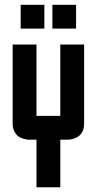

<svg xmlns="http://www.w3.org/2000/svg" viewBox="-20 -587 440 807"><path d="M233.4 -100.1V-399.9H333.5V-66.9Q333.5 -17.1 287.6 -3.4Q275.9 0 266.6 0H233.4V200.2H133.3V0H100.1Q97.2 0 92.8 -0.5Q88.4 -1 76.9 -4.4Q65.4 -7.8 56.6 -14.2Q47.9 -20.5 40.5 -34.4Q33.2 -48.3 33.2 -66.9V-399.9H133.3V-100.1ZM200.2 -566.9H299.8V-466.8H200.2ZM66.9 -566.9H166.5V-466.8H66.9Z"/></svg>

Font: Malkor
Style: Bold
Weight: 700
Version: Version 1.3